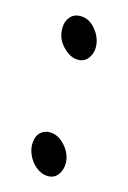

<svg xmlns="http://www.w3.org/2000/svg" viewBox="-86 -608 396 596"><g transform="rotate(15 112.0 -310.0)"><path d="M62 -110Q56 -125 56 -139Q56 -181 90 -189Q93 -190 100 -190Q127 -190 149.5 -164.5Q172 -139 172 -109Q172 -88 160.5 -72.5Q149 -57 129 -57Q108 -57 89.5 -72Q71 -87 62 -110ZM99 -563Q127 -563 148 -537Q169 -511 169 -481Q169 -467 163 -455Q151 -430 125 -430Q99 -430 75 -456Q53 -479 53 -513Q53 -534 65 -548.5Q77 -563 98 -563Z"/></g></svg>

Font: Chanighter Handwriting Cyr
Style: Regular
Weight: 400
Designer: Sin Chanighter
Version: Version 001.001